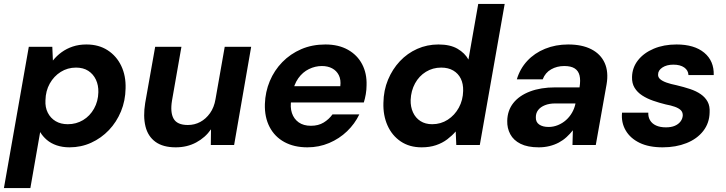

<svg xmlns="http://www.w3.org/2000/svg" viewBox="-37 -740 3707 980"><path d="M-17 220 110 -501H230L233 -431Q252 -455 277.5 -473.5Q303 -492 334.5 -502.5Q366 -513 404 -513Q467 -513 512.5 -483.5Q558 -454 582 -403.5Q606 -353 604 -289Q603 -226 580.5 -171.5Q558 -117 519 -76Q480 -35 428.5 -11.5Q377 12 318 12Q282 12 252.5 2Q223 -8 202 -26Q181 -44 168 -66L118 220ZM309 -106Q352 -106 387 -127Q422 -148 443 -185.5Q464 -223 465 -269Q466 -305 452.5 -333.5Q439 -362 413.5 -378.5Q388 -395 351 -395Q308 -395 273 -373Q238 -351 217 -313.5Q196 -276 195 -228Q193 -192 207 -164.5Q221 -137 247 -121.5Q273 -106 309 -106Z M860 12Q795 12 756.5 -16Q718 -44 705.5 -95Q693 -146 704 -214L755 -501H889L841 -227Q831 -167 849 -134.5Q867 -102 922 -102Q956 -102 985 -117.5Q1014 -133 1035 -162.5Q1056 -192 1063 -234L1110 -501H1245L1158 0H1039L1040 -80Q1011 -38 964.5 -13Q918 12 860 12Z M1532 12Q1464 12 1414.5 -15Q1365 -42 1339 -92Q1313 -142 1315 -209Q1317 -271 1340 -326Q1363 -381 1404 -423Q1445 -465 1500.5 -489Q1556 -513 1624 -513Q1691 -513 1739 -486Q1787 -459 1811.5 -412Q1836 -365 1834 -305Q1834 -282 1830 -259Q1826 -236 1820 -217H1411L1425 -300H1700Q1704 -333 1692.5 -356Q1681 -379 1658.5 -391Q1636 -403 1606 -403Q1572 -403 1540 -387.5Q1508 -372 1485.5 -340.5Q1463 -309 1455 -261L1450 -232Q1443 -193 1453 -163Q1463 -133 1487.5 -115.5Q1512 -98 1550 -98Q1588 -98 1615 -114.5Q1642 -131 1660 -156H1797Q1774 -108 1734.5 -70Q1695 -32 1643 -10Q1591 12 1532 12Z M2115 12Q2053 12 2008.5 -18Q1964 -48 1941 -99.5Q1918 -151 1920 -215Q1921 -279 1943.5 -333Q1966 -387 2004 -427.5Q2042 -468 2092.5 -490.5Q2143 -513 2201 -513Q2261 -513 2298.5 -491Q2336 -469 2354 -436L2404 -720H2539L2412 0H2292L2289 -69Q2271 -48 2246 -29Q2221 -10 2188.5 1Q2156 12 2115 12ZM2169 -106Q2213 -106 2248.5 -129Q2284 -152 2305 -190.5Q2326 -229 2327 -276Q2328 -312 2315 -338.5Q2302 -365 2276.5 -380Q2251 -395 2215 -395Q2172 -395 2137 -373.5Q2102 -352 2081.5 -314.5Q2061 -277 2059 -230Q2058 -195 2071 -166.5Q2084 -138 2109 -122Q2134 -106 2169 -106Z M2713 12Q2656 12 2620 -6Q2584 -24 2567.5 -55Q2551 -86 2552 -123Q2553 -176 2583 -214Q2613 -252 2668 -273Q2723 -294 2797 -294H2921Q2927 -331 2921 -355Q2915 -379 2896 -391Q2877 -403 2843 -403Q2806 -403 2776 -386Q2746 -369 2733 -335H2601Q2617 -389 2654 -429Q2691 -469 2745 -491Q2799 -513 2863 -513Q2934 -513 2981.5 -488.5Q3029 -464 3049.5 -418.5Q3070 -373 3059 -309L3004 0H2885L2887 -75Q2873 -57 2855 -40.5Q2837 -24 2815.5 -12.5Q2794 -1 2768 5.5Q2742 12 2713 12ZM2763 -92Q2788 -92 2811 -101.5Q2834 -111 2852 -127Q2870 -143 2882.5 -164.5Q2895 -186 2900 -210V-212H2797Q2767 -212 2744.5 -203Q2722 -194 2710 -178.5Q2698 -163 2698 -142Q2697 -117 2715 -104.5Q2733 -92 2763 -92Z M3345 12Q3275 12 3227.5 -11Q3180 -34 3156.5 -74.5Q3133 -115 3138 -165H3272Q3271 -143 3281 -126Q3291 -109 3311.5 -99.5Q3332 -90 3362 -90Q3389 -90 3407.5 -98Q3426 -106 3436.5 -120Q3447 -134 3448 -151Q3448 -168 3437.5 -178Q3427 -188 3407.5 -195Q3388 -202 3361 -207Q3328 -215 3296.5 -226Q3265 -237 3240.5 -253Q3216 -269 3202 -292Q3188 -315 3189 -347Q3190 -395 3219.5 -432.5Q3249 -470 3300 -491.5Q3351 -513 3416 -513Q3507 -513 3557.5 -471Q3608 -429 3606 -357H3477Q3476 -381 3455.5 -395.5Q3435 -410 3400 -410Q3366 -410 3344 -395.5Q3322 -381 3322 -360Q3321 -346 3332.5 -336Q3344 -326 3365 -318.5Q3386 -311 3416 -305Q3454 -296 3485.5 -285.5Q3517 -275 3540 -259Q3563 -243 3575 -220.5Q3587 -198 3585 -166Q3584 -112 3552.5 -71.5Q3521 -31 3467 -9.5Q3413 12 3345 12Z"/></svg>

Font: DM Sans 18pt
Style: Bold Italic
Weight: 700
Italic angle: -10°
Designer: Colophon Foundry, Jonny Pinhorn
Foundry: Colophon Foundry
Version: Version 4.004;gftools[0.9.30]